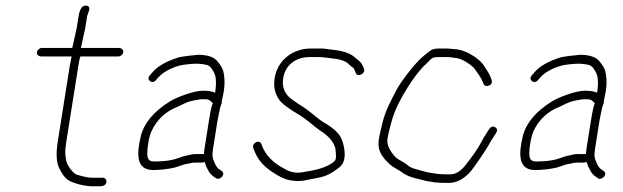

<svg xmlns="http://www.w3.org/2000/svg" viewBox="-20 -651 2184 673"><path d="M353.1 -13C354.3 -20.9 348.4 -28 340.4 -28H329.4H302C291 -28 273.4 -31.5 249.3 -38.6C235.2 -42.7 214 -74.5 212 -88.3C208.7 -110.5 206.3 -115.6 212.4 -154L255.2 -424C257.6 -439.3 259.8 -449 261.7 -453H394.7C402.7 -453 410.9 -460.1 412.1 -468C413.4 -475.9 407.4 -483 394.7 -483H262.7C263.5 -483.7 264 -484.7 264.2 -486L278.5 -551L285.2 -593C287.2 -605.5 303.4 -627.5 283.2 -631C268.9 -633.4 259.6 -620.8 255.2 -593L248.5 -551L234.5 -488C234.1 -485.3 233.5 -483.7 232.7 -483H126.7C118.8 -483 110.6 -475.9 109.4 -468C108.1 -460.1 114.1 -453 126.7 -453H231.7C231 -452.3 230.5 -451.5 230.4 -450.5L223.7 -415L182.4 -154C176.1 -114 177.5 -83.8 186.7 -63.5C196 -43.1 206.2 -28.9 217.5 -20.8C234 -8.8 276.9 2 304.4 2H330.4C342.6 2 351.4 -2.6 353.1 -13Z M516.7 -55C538.7 -55 564.8 -57.7 590.2 -63L606.2 -68C617.6 -71.7 625.8 -75.5 637.6 -77C647.2 -78.2 651.7 -81 663.1 -81H688.1C690.7 -81 693.5 -82 696.5 -84C705.7 -57.2 716 -40.2 727.5 -33L737.3 -26C750 -17.6 773.9 -40.5 756.5 -52L746.6 -59C742.3 -61.7 738 -67.8 733.5 -77.5C724.5 -97 722.5 -102.8 727.3 -133L742.2 -227C744.5 -241.9 749.7 -264 752.5 -276.5C754.7 -286.1 758.8 -288 757.3 -297C758.7 -301.7 759.7 -306.3 760.5 -311C768.4 -344.5 769.1 -374.5 762.7 -401C760.3 -411 753.1 -423.2 741 -437.5C729 -451.8 704.9 -459 674.5 -459C646.1 -456.5 623.2 -453.5 606.3 -450C562.4 -436.1 531.6 -418.4 513.9 -397L505.3 -387C490.8 -371 513.4 -354 526.6 -370L535.2 -380C558.3 -405.4 600.9 -422.3 631.9 -425C656.2 -427.6 675.5 -430.1 704.1 -423.5C713.1 -421.9 720.9 -414.4 727.7 -401C737.5 -386.6 739.5 -361.6 733.9 -326C725.3 -330.7 710.8 -333 690.5 -333C660 -333 600.3 -310.8 576.2 -295.9C518.9 -260.4 484.7 -219.5 473.4 -173C458.2 -109.9 457.5 -55 516.7 -55ZM712.2 -227 697.3 -133C696 -125 695.2 -117.7 694.8 -111H669.1C660.9 -111 654.6 -110.5 650.7 -109.5C633.2 -104.7 628.4 -106.1 605.2 -97L589.2 -92C569.9 -87.1 546.4 -85 519.5 -85C508.2 -85 501 -89.3 498.1 -98C492.6 -113.8 500.9 -169.3 510.7 -190.5C529.9 -232 561 -261 604 -277.5C610.5 -280.5 618.5 -284.3 628.1 -289C647 -298.1 663.4 -299.5 683.4 -303H703.2C710.5 -303 718.1 -298.3 726 -289C722.5 -283.7 717.9 -263 712.2 -227Z M942.7 -377C938.3 -349.4 942.8 -325.4 956.3 -305C964.7 -289.2 993.2 -269.2 1034.2 -245C1058 -229.9 1074.3 -213.1 1101.9 -193.3C1122.6 -181.5 1153.6 -154.2 1156.2 -125.6C1157.6 -110.5 1158.1 -101.5 1157.6 -98.5C1157.1 -95.5 1156.3 -92.3 1155.1 -89C1137.3 -69.4 1099.5 -56.1 1049.6 -49C1023.3 -42.7 1000 -45.7 979.8 -58C937.3 -79 909 -108.3 896.1 -146C890 -163.8 861.7 -150.1 867.9 -132C883 -87.9 906.9 -64.1 950 -38.3C968.4 -27.3 984.5 -20.6 1001.9 -18.2C1039 -13.1 1051.8 -20.2 1090.2 -26.9C1112 -30.2 1131.5 -37.7 1148.8 -49.4C1173.1 -66 1183.5 -72.9 1187.4 -97.5C1191.1 -120.8 1183 -153.9 1174 -170.6C1162 -192.7 1131.5 -213.1 1109.6 -225C1091.4 -237.5 1068.5 -258.4 1048.9 -272C1013.4 -294.5 988.5 -311.5 983.1 -323C972.8 -337.5 969.3 -355.5 972.7 -377C980.1 -424 1017.8 -451 1065.2 -451H1099.6C1104.4 -451 1109.2 -450.7 1113.9 -450C1138.7 -446.5 1183.1 -445.4 1200.2 -428C1207.4 -420.7 1213.5 -415.7 1218.4 -413C1220.2 -411.7 1221.8 -409 1223.1 -405L1226.7 -396C1233 -377.6 1263 -393.9 1255.9 -410L1251.5 -420C1245.1 -435.2 1237.1 -438.5 1225.9 -448C1203.1 -469.5 1172.1 -473.7 1135.5 -478L1120.6 -480C1115.7 -480.7 1110.2 -481 1104.4 -481H1070C1007.4 -481 952.9 -441.5 942.7 -377Z M1548.6 -481H1519.5C1506.6 -481 1496.6 -478.8 1489.7 -474.5C1482.8 -470.2 1472.6 -461.5 1457.7 -448.6C1434.4 -428.5 1383.2 -362.8 1368.7 -333.9C1351.5 -299.5 1331.3 -265.9 1319.8 -217.5C1313.2 -189.8 1309.3 -172.5 1308.2 -165.5C1307.1 -158.5 1306.6 -151.3 1306.8 -144C1306.7 -121.9 1320 -98.7 1346.8 -74.5C1359.2 -63.2 1374.9 -57.5 1387.6 -48C1400 -37.4 1420.6 -29.1 1448.8 -23C1461 -20.4 1471.3 -16.4 1484.4 -15L1501.5 -12C1514.1 -10.7 1526 -10 1537.2 -10H1554.8C1580.3 -10 1607.1 -23.8 1630.8 -51.4C1641.6 -64 1686.3 -129.4 1694.4 -145.1C1698.4 -153 1702.1 -159.3 1705.6 -164L1718.9 -185C1724.6 -193.6 1723.4 -200.3 1715.3 -205.2C1707.2 -210 1699.6 -206.7 1692.4 -195.3C1679.8 -175.3 1676.7 -171.6 1661.4 -143.1C1652.1 -125.9 1634.4 -100.8 1608.3 -68C1592.3 -49.3 1575.2 -40 1559.5 -40H1541.9C1530.7 -40 1519.9 -40.7 1509.5 -42L1491.5 -45C1483.4 -45.9 1474.3 -47.8 1464.2 -50.7L1440.3 -57.5C1427.8 -61 1416.5 -64.1 1407.6 -73C1396.9 -82.4 1379.9 -89 1368.5 -98C1345 -122.3 1334.9 -144.8 1338.2 -165.5C1339.1 -171.2 1340.5 -178 1342.5 -186C1352.6 -227.9 1358.9 -254.2 1382.1 -298C1406.6 -344.5 1442.7 -399.5 1474.4 -427.8C1484.8 -438.6 1491.7 -445.2 1495.1 -447.5C1498.6 -449.8 1508.2 -451 1523.8 -451H1543.4C1560.9 -451 1563.9 -449.4 1583.3 -446.8C1600.8 -444.4 1637.4 -420.7 1645.3 -407.6C1654.5 -393.1 1666.9 -379.5 1673.5 -360.3C1677.3 -349.2 1685.2 -346.7 1697.1 -352.7C1703.4 -355.9 1705.5 -362 1703.3 -371L1699.8 -380C1694.7 -394.8 1679.2 -415.1 1672.2 -427C1654.1 -448.5 1614.4 -474.2 1581.7 -478Z M1855.7 -55C1877.7 -55 1903.8 -57.7 1929.2 -63L1945.2 -68C1956.6 -71.7 1964.8 -75.5 1976.6 -77C1986.2 -78.2 1990.7 -81 2002.1 -81H2027.1C2029.7 -81 2032.5 -82 2035.5 -84C2044.7 -57.2 2055 -40.2 2066.5 -33L2076.3 -26C2089 -17.6 2112.9 -40.5 2095.5 -52L2085.6 -59C2081.3 -61.7 2077 -67.8 2072.5 -77.5C2063.5 -97 2061.5 -102.8 2066.3 -133L2081.2 -227C2083.5 -241.9 2088.7 -264 2091.5 -276.5C2093.7 -286.1 2097.8 -288 2096.3 -297C2097.7 -301.7 2098.7 -306.3 2099.5 -311C2107.4 -344.5 2108.1 -374.5 2101.7 -401C2099.3 -411 2092.1 -423.2 2080 -437.5C2068 -451.8 2043.9 -459 2013.5 -459C1985.1 -456.5 1962.2 -453.5 1945.3 -450C1901.4 -436.1 1870.6 -418.4 1852.9 -397L1844.3 -387C1829.8 -371 1852.4 -354 1865.6 -370L1874.2 -380C1897.3 -405.4 1939.9 -422.3 1970.9 -425C1995.2 -427.6 2014.5 -430.1 2043.1 -423.5C2052.1 -421.9 2059.9 -414.4 2066.7 -401C2076.5 -386.6 2078.5 -361.6 2072.9 -326C2064.3 -330.7 2049.8 -333 2029.5 -333C1999 -333 1939.3 -310.8 1915.2 -295.9C1857.9 -260.4 1823.7 -219.5 1812.4 -173C1797.2 -109.9 1796.5 -55 1855.7 -55ZM2051.2 -227 2036.3 -133C2035 -125 2034.2 -117.7 2033.8 -111H2008.1C1999.9 -111 1993.6 -110.5 1989.7 -109.5C1972.2 -104.7 1967.4 -106.1 1944.2 -97L1928.2 -92C1908.9 -87.1 1885.4 -85 1858.5 -85C1847.2 -85 1840 -89.3 1837.1 -98C1831.6 -113.8 1839.9 -169.3 1849.7 -190.5C1868.9 -232 1900 -261 1943 -277.5C1949.5 -280.5 1957.5 -284.3 1967.1 -289C1986 -298.1 2002.4 -299.5 2022.4 -303H2042.2C2049.5 -303 2057.1 -298.3 2065 -289C2061.5 -283.7 2056.9 -263 2051.2 -227Z"/></svg>

Font: MewTooHand
Style: CondIta
Weight: 400
Designer: Mew Too, Robert Jablonski
Version: Version 0.77